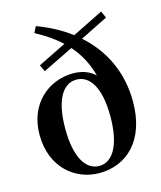

<svg xmlns="http://www.w3.org/2000/svg" viewBox="-124 -920 861 1025"><g transform="rotate(-15 307.0 -407.0)"><path d="M307 -21C230 -21 182 -107 182 -259C182 -417 231 -498 307 -498C381 -498 432 -421 432 -262C432 -108 384 -21 307 -21ZM546 -777 529 -815 358 -730C304 -771 242 -804 172 -830L155 -796C211 -766 257 -734 295 -699L139 -622L156 -585L325 -668C370 -617 400 -560 419 -491C388 -520 347 -535 298 -535C164 -535 41 -436 41 -264C41 -82 166 16 298 16C449 16 569 -92 569 -307C569 -468 504 -603 393 -701Z"/></g></svg>

Font: Noto Serif CJK JP
Style: Bold
Weight: 700
Designer: Ryoko NISHIZUKA 西塚涼子 (kana & ideographs); Frank Grießhammer (Latin, Greek & Cyrillic); Wenlong ZHANG 张文龙 (bopomofo); San
Foundry: Adobe Systems Incorporated
Version: Version 1.000;PS 1;hotconv 16.6.53;makeotf.lib2.5.65590